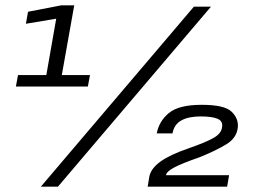

<svg xmlns="http://www.w3.org/2000/svg" viewBox="-20 -699 956 719"><path d="M39.5 -375H309L317 -418H211.5L258 -679H209.5L85 -655L77 -610L190.5 -629L153.5 -418H47.5ZM133 0H197L770 -674H706ZM533 0H830.5L838 -43H601.5Q604 -57 633 -72.2Q662 -87.5 727 -110Q789 -135 827.8 -158.8Q866.5 -182.5 870.5 -221.5Q874 -255 847.2 -280.8Q820.5 -306.5 735.5 -306.5Q649.5 -306.5 612.5 -275.8Q575.5 -245 567 -199.5H626Q632 -233 659 -248Q686 -263 731.5 -263Q774 -263 794.8 -254.2Q815.5 -245.5 811.5 -222Q808.5 -199 780.2 -182.8Q752 -166.5 687.5 -144Q616 -119.5 580.2 -93.5Q544.5 -67.5 539 -36.5Z"/></svg>

Font: Anybody UltraCondensed Thin Medium
Style: Italic
Weight: 500
Italic angle: -10°
Version: Version 1.111